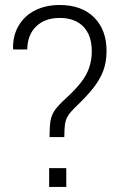

<svg xmlns="http://www.w3.org/2000/svg" viewBox="-20 -741 492 761"><path d="M234.9 -197.8H176.3Q176.3 -238.8 180.4 -262.9Q184.6 -287.1 199 -306.6Q213.4 -326.2 243.2 -353Q279.8 -386.7 302.2 -416Q343.8 -468.8 343.8 -538.1Q343.8 -600.6 310.5 -635.3Q277.3 -669.9 216.3 -669.9Q158.2 -669.9 123.5 -636.5Q88.9 -603 87.9 -544.9H33.2L31.7 -547.9Q30.8 -601.6 54.7 -640.6Q78.1 -679.7 120.1 -700.4Q162.1 -721.2 216.3 -721.2Q303.7 -721.2 353 -671.9Q402.3 -622.6 402.3 -539.1Q402.3 -494.1 388.7 -459Q375 -423.3 347.4 -389.2Q319.8 -355 277.8 -315.4Q258.8 -296.9 249.5 -282.2Q240.2 -267.1 237.5 -248Q234.9 -229 234.9 -197.8ZM242.7 -74.7V0H174.8V-74.7Z"/></svg>

Font: Battambang Light
Style: Regular
Weight: 300
Designer: Danh Hong
Version: Version 8.002; ttfautohint (v1.8.3)